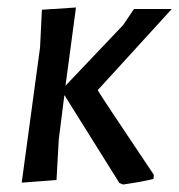

<svg xmlns="http://www.w3.org/2000/svg" viewBox="-20 -484 479 513"><path d="M38 4 87 -357 92 -458 183 -464 155 -255 309 -417 338 -460H439L241 -243Q258 -215 391 -17L390 -6Q364 1 309 9L299 5L152 -230L137 -111L131 -3Z"/></svg>

Font: Alegreya Sans Medium
Style: Italic
Weight: 500
Italic angle: -7°
Designer: Juan Pablo del Peral
Foundry: Huerta Tipografica
Version: Version 2.007